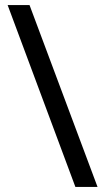

<svg xmlns="http://www.w3.org/2000/svg" viewBox="-20 -734 412 754"><path d="M96 -714 363 0H276L10 -714Z"/></svg>

Font: Noto Serif Ottoman Siyaq
Style: Regular
Weight: 400
Designer: Sérgio Martins
Version: Version 1.005; ttfautohint (v1.8.4.7-5d5b)